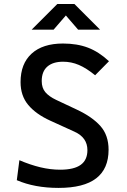

<svg xmlns="http://www.w3.org/2000/svg" viewBox="-20 -918 626 948"><path d="M269 9.8Q210 9.8 158.4 0.2Q106.9 -9.3 63 -28.3L75.7 -127Q129.4 -104 179.4 -92Q229.5 -80.1 276.9 -80.1Q345.2 -80.1 378.4 -104Q411.6 -127.9 411.6 -176.8Q411.6 -238.8 348.1 -267.6L228 -322.3Q157.2 -354.5 119.4 -399.9Q81.5 -445.3 81.5 -512.7Q81.5 -603.5 136.2 -653.3Q190.9 -703.1 291 -703.1Q360.8 -703.1 414.6 -682.6Q468.3 -662.1 518.1 -615.7L449.7 -546.4Q406.7 -581.5 369.4 -597.4Q332 -613.3 291.5 -613.3Q241.2 -613.3 213.6 -589.1Q186 -564.9 186 -517.6Q186 -483.9 204.1 -462.6Q222.2 -441.4 257.3 -424.8L358.9 -377Q436 -340.8 476.1 -295.4Q516.1 -250 516.1 -178.7Q516.1 -84.5 454.8 -37.4Q393.6 9.8 269 9.8ZM136.2 -771.5 263.2 -898.4H347.2L474.1 -771.5H365.7L279.3 -871.6H331.1L244.6 -771.5Z"/></svg>

Font: Cascadia Code
Style: Regular
Weight: 400
Designer: Aaron Bell
Foundry: Saja Typeworks
Version: Version 2404.023